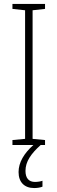

<svg xmlns="http://www.w3.org/2000/svg" viewBox="-20 -734 291 972"><path d="M109 131C109 84 137 44 186 0H208V-25L145 -31V-682L208 -689V-714H43V-689L107 -682V-31L43 -25V0H149C102 42 74 88 74 137C74 189 104 218 153 218C171 218 185 215 195 211V181C188 184 172 187 157 187C126 187 109 168 109 131Z"/></svg>

Font: Noto Sans Georgian Condensed ExtraLight
Style: Regular
Weight: 200
Width: 3
Designer: Monotype Design Team, Akaki Razmadze
Foundry: Google LLC
Version: Version 2.005